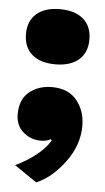

<svg xmlns="http://www.w3.org/2000/svg" viewBox="-50 -543 407 742"><g transform="rotate(5 153.0 -171.5)"><path d="M62 -480.7Q94.2 -508.8 152.8 -508.8Q211.4 -508.8 243.7 -480.7Q275.9 -452.6 275.9 -401.9Q275.9 -351.1 243.7 -323Q211.4 -294.9 152.8 -294.9Q94.2 -294.9 62 -323Q29.8 -351.1 29.8 -401.9Q29.8 -452.6 62 -480.7ZM147.9 -206.1Q211.9 -206.1 244.9 -165.5Q277.8 -125 277.8 -66.9Q277.8 8.3 228 75Q178.2 141.6 119.1 166L32.2 106.9Q75.7 86.4 111.8 57.9Q147.9 29.3 165 -1L160.2 -4.9Q145.5 3.9 121.1 3.9Q84 3.9 54.4 -21.2Q24.9 -46.4 24.9 -90.8Q24.9 -147.9 60.5 -177Q96.2 -206.1 147.9 -206.1Z"/></g></svg>

Font: Work Sans Black
Style: Regular
Weight: 900
Designer: Wei Huang
Foundry: Wei Huang
Version: Version 2.012